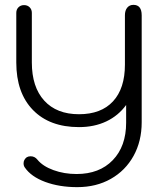

<svg xmlns="http://www.w3.org/2000/svg" viewBox="-20 -520 674 790"><path d="M82 169Q77 162 77 152Q77 137 90 127Q97 123 106 123Q123 123 134 137Q156 164 200 180Q244 196 295 196Q389 196 444 139Q499 82 499 -15V-88Q467 -44 417.5 -20.5Q368 3 305 3Q184 3 115.5 -67.5Q47 -138 47 -263V-467Q47 -481 56 -490Q65 -499 79 -499Q93 -499 102 -490Q111 -481 111 -467V-263Q111 -162 162 -106Q213 -50 305 -50Q396 -50 445 -103Q494 -156 494 -254V-457Q494 -477 503.5 -488.5Q513 -500 529 -500Q563 -500 563 -457V-17Q563 61 529.5 121.5Q496 182 436 216Q376 250 298 250Q224 250 166 228.5Q108 207 82 169Z"/></svg>

Font: Kodchasan Light
Style: Regular
Weight: 300
Version: Version 1.000; ttfautohint (v1.6)